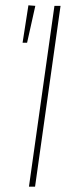

<svg xmlns="http://www.w3.org/2000/svg" viewBox="-20 -703 299 723"><path d="M208 -681 112 0H89L185 -681ZM87 -683 113 -681 82 -542H65Z"/></svg>

Font: Fira Sans Condensed Thin
Style: Italic
Weight: 250
Width: 3
Italic angle: -8°
Designer: Carrois Corporate & Edenspiekermann AG
Foundry: Carrois Corporate GbR & Edenspiekermann AG
Version: Version 4.203